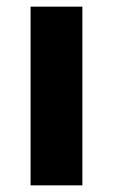

<svg xmlns="http://www.w3.org/2000/svg" viewBox="-20 -558 341 578"><path d="M72 -538H228V0H72Z"/></svg>

Font: Chess Sans
Style: Bold
Weight: 700
Designer: Wolf Bōese
Foundry: Wolf Bōese
Version: Version 7.223